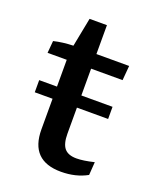

<svg xmlns="http://www.w3.org/2000/svg" viewBox="-97 -515 464 579"><g transform="rotate(20 135.5 -225.5)"><path d="M167.5 5.9Q68.8 5.9 68.8 -94.2V-329.6L73.2 -364.3L91.3 -457H147V-108.9Q147 -76.7 158.9 -62.3Q170.9 -47.9 197.8 -47.9Q219.7 -47.9 253.9 -56.2L251 -14.2Q214.8 5.9 167.5 5.9ZM7.3 -317.4 10.7 -356.4Q39.1 -363.3 73.2 -364.3H252L248 -317.4ZM11.7 -231.4H247.1V-192.4H11.7Z"/></g></svg>

Font: Markazi Text
Style: Regular
Weight: 400
Designer: Borna Izadpanah (Arabic designer), Fiona Ross (Arabic design director) and Florian Runge (Latin designer)
Foundry: Borna Izadpanah and Florian Runge
Version: Version 1.000